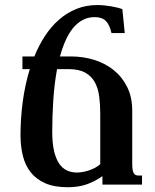

<svg xmlns="http://www.w3.org/2000/svg" viewBox="-20 -747 629 777"><path d="M363.3 -677.7Q335.9 -677.7 314 -665.8Q292 -653.8 274.9 -632.6Q257.8 -611.3 244.9 -582Q231.9 -552.7 222.7 -518.6H266.6Q316.4 -518.6 361.3 -504.6Q406.2 -490.7 440.4 -463.1Q474.6 -435.5 494.9 -394.5Q515.1 -353.5 515.1 -299.3V-85Q515.1 -69.8 516.6 -60.5Q518.1 -51.3 521.5 -45.9Q524.9 -40.5 529.5 -38.6Q534.2 -36.6 541 -36.6H554.7V0H394.5V-34.2Q364.3 -12.7 330.8 -1Q297.4 10.7 253.9 10.7Q199.7 10.7 163.1 -5.4Q126.5 -21.5 104.2 -49.8Q82 -78.1 72.5 -116.5Q63 -154.8 63 -199.7Q63 -266.6 72 -335.2Q81.1 -403.8 100.6 -467.3H70.8V-518.6H119.1Q137.2 -563.5 162.1 -601.6Q187 -639.6 218.8 -667.5Q250.5 -695.3 289.3 -710.9Q328.1 -726.6 374.5 -726.6Q388.2 -726.6 402.3 -725.1Q416.5 -723.6 429.7 -721.4Q442.9 -719.2 454.6 -716.3Q466.3 -713.4 475.1 -710L484.9 -613.3H431.2Q423.8 -646.5 408.4 -662.1Q393.1 -677.7 363.3 -677.7ZM191.4 -214.8Q191.4 -168 198.7 -136.2Q206.1 -104.5 219.2 -85.2Q232.4 -65.9 250.7 -57.4Q269 -48.8 291 -48.8Q301.8 -48.8 314.5 -51Q327.1 -53.2 339.8 -57.4Q352.5 -61.5 364.5 -67.9Q376.5 -74.2 385.7 -82.5V-287.6Q385.7 -324.7 381.3 -357.4Q377 -390.1 363.5 -414.6Q350.1 -439 324.7 -453.1Q299.3 -467.3 256.8 -467.3H210.9Q199.7 -406.2 195.6 -341.1Q191.4 -275.9 191.4 -214.8Z"/></svg>

Font: Arian AMU Serif
Style: Bold
Weight: 700
Designer: Ruben Hakobyan (Tarumian)
Foundry: Ruben Hakobyan (Tarumian)
Version: Version 1.002